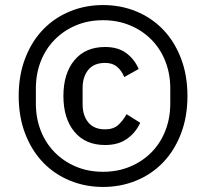

<svg xmlns="http://www.w3.org/2000/svg" viewBox="-20 -729 816 760"><path d="M388 11Q318 11 257 -14Q196 -39 151 -85.5Q106 -132 80 -199Q54 -266 54 -349Q54 -432 80 -499Q106 -566 151 -612.5Q196 -659 257 -684Q318 -709 388 -709Q458 -709 519 -684Q580 -659 625 -612.5Q670 -566 696 -499Q722 -432 722 -349Q722 -266 696 -199Q670 -132 625 -85.5Q580 -39 519 -14Q458 11 388 11ZM388 -49Q446 -49 495 -69.5Q544 -90 579.5 -126Q615 -162 634.5 -211.5Q654 -261 654 -319V-379Q654 -437 634.5 -486.5Q615 -536 579.5 -572Q544 -608 495 -628.5Q446 -649 388 -649Q329 -649 280.5 -628.5Q232 -608 196.5 -572Q161 -536 141.5 -486.5Q122 -437 122 -379V-319Q122 -261 141.5 -211.5Q161 -162 196.5 -126Q232 -90 280.5 -69.5Q329 -49 388 -49ZM396 -155Q318 -155 274.5 -207.5Q231 -260 231 -349Q231 -438 274.5 -490.5Q318 -543 396 -543Q447 -543 479.5 -519Q512 -495 529 -456L472 -424Q461 -450 443 -465Q425 -480 396 -480Q352 -480 329.5 -452.5Q307 -425 307 -381V-316Q307 -272 329.5 -244.5Q352 -217 396 -217Q428 -217 447 -233.5Q466 -250 481 -277L535 -243Q518 -205 483.5 -180Q449 -155 396 -155Z"/></svg>

Font: IBM Plex Sans Devanagari
Style: Regular
Weight: 400
Designer: Mike Abbink, Paul van der Laan, Pieter van Rosmalen, Erin McLaughlin
Foundry: Bold Monday
Version: Version 1.1